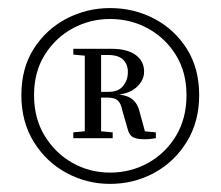

<svg xmlns="http://www.w3.org/2000/svg" viewBox="-20 -794 541 471"><path d="M362.3 -469.3V-455Q353.3 -453.6 348 -453Q342.8 -452.4 334 -452.4Q315.2 -452.4 306 -457.6Q296.8 -462.9 293.3 -477.1L279.7 -524.3Q276.9 -539.7 269.3 -547.1Q261.6 -554.5 244.8 -554.5H207.9V-568.7H246.4Q270.4 -568.7 282 -583.1Q293.7 -597.5 293.7 -617.3Q293.7 -635.7 282.2 -647.4Q270.7 -659.1 244.6 -659.1H207.9V-674.3H253.3Q292.1 -674.3 312.8 -659.2Q333.5 -644.1 333.5 -618.1Q333.5 -596.5 314 -579.1Q294.5 -561.7 250.5 -559.7L254.8 -563.5Q286.9 -562.5 301.6 -552.7Q316.4 -542.8 322 -521.6L338.5 -460.8L318 -473.5ZM203.5 -473.5H210.4L256.4 -469.3V-455H159.8V-469.3ZM203.5 -655.9 159.8 -660.1V-674.3H207.9V-659.3ZM63.5 -560.5Q63.5 -503.6 89.6 -460.8Q115.7 -418 158 -394.3Q200.4 -370.6 250 -370.6Q300.6 -370.6 343.3 -394.3Q386 -418 411.8 -460.8Q437.5 -503.6 437.5 -560.5Q437.5 -617.3 411.4 -659.2Q385.3 -701.1 342.9 -724.2Q300.6 -747.4 250 -747.4Q200.4 -747.4 158 -724.2Q115.7 -701.1 89.6 -659.2Q63.5 -617.3 63.5 -560.5ZM188 -455V-674.3H228V-455ZM32.4 -560.5Q32.4 -626.7 62.9 -674.6Q93.5 -722.4 143.2 -748.3Q192.9 -774.2 250 -774.2Q308.3 -774.2 358 -748.3Q407.7 -722.4 438.1 -674.6Q468.6 -626.7 468.6 -560.5Q468.6 -495.2 438.1 -446Q407.7 -396.7 358 -369.8Q308.3 -342.9 250 -342.9Q192.9 -342.9 143.1 -369.8Q93.3 -396.7 62.8 -446Q32.4 -495.2 32.4 -560.5Z"/></svg>

Font: Noto Serif HK ExtraLight
Style: Regular
Weight: 200
Designer: Ryoko NISHIZUKA 西塚涼子 (kana & ideographs); Frank Grießhammer (Latin, Greek & Cyrillic); Wenlong ZHANG 张文龙 (bopomofo); San
Foundry: Adobe
Version: Version 2.002-H1;hotconv 1.1.0;makeotfexe 2.6.0